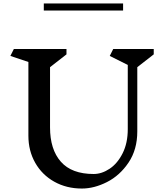

<svg xmlns="http://www.w3.org/2000/svg" viewBox="-20 -1069 938 1109"><path d="M773 -681V-310Q773 -205 722.5 -130Q672 -55 598 -17.5Q524 20 453 20Q364 20 293.5 -19.5Q223 -59 183.5 -128.5Q144 -198 144 -285V-711L40 -746L60 -786H364V-755L269 -681V-333Q269 -206 331.5 -135Q394 -64 521 -64Q568 -64 613.5 -94.5Q659 -125 688.5 -184Q718 -243 718 -323V-694L614 -746L634 -786H868V-755ZM233 -1049H691V-1008H233Z"/></svg>

Font: Inknut
Style: Antiqua
Weight: 400
Designer: Claus Eggers Srensen
Foundry: Claus Eggers Srensen
Version: Version 1.000; ttfautohint (v1.2) -l 7 -r 28 -G 50 -x 13 -D 